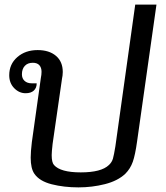

<svg xmlns="http://www.w3.org/2000/svg" viewBox="-20 -803 718 832"><path d="M129 -50Q113 -73 113 -120Q113 -145 118 -187L157 -465Q160 -479 160 -492Q160 -510 150.5 -520.5Q141 -531 122 -531Q100 -531 87.5 -517.5Q75 -504 75 -481Q75 -463 86.5 -452.5Q98 -442 117 -442H139Q139 -422 126.5 -410.5Q114 -399 91 -399Q63 -399 41.5 -421Q20 -443 20 -477Q20 -525 55 -555.5Q90 -586 143 -586Q193 -586 222.5 -561Q252 -536 252 -491Q252 -482 251 -475.5Q250 -469 249 -464L208 -180Q204 -144 204 -131Q204 -99 214 -88Q242 -56 330 -56Q419 -56 452 -88Q465 -100 469.5 -116Q474 -132 480 -169L566 -783H658L574 -190Q566 -132 555.5 -102Q545 -72 523 -50Q490 -19 434.5 -5Q379 9 320 9Q257 9 204 -4.5Q151 -18 129 -50Z"/></svg>

Font: Krub Medium
Style: Italic
Weight: 500
Italic angle: -8°
Designer: Ekaluck Peanpanawate
Foundry: Cadson Demak Co.,Ltd.
Version: Version 1.000; ttfautohint (v1.6)